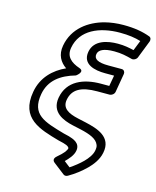

<svg xmlns="http://www.w3.org/2000/svg" viewBox="-138 -840 938 1151"><g transform="rotate(15 331.0 -264.5)"><path d="M475 -696C528 -696 570 -690 605 -679L580 -616C549 -623 521 -629 480 -629C416 -629 334 -612 321 -536C307 -455 387 -438 451 -438H507L495 -371H443C337 -371 239 -333 220 -224C204 -131 283 -100 346 -86L396 -75C458 -61 500 -44 513 -10C517 -1 517 10 514 26C509 52 489 79 467 101C446 122 417 145 391 162L354 133C374 113 400 86 405 55C414 5 365 -9 339 -17L306 -25C177 -62 90 -85 114 -219C130 -307 195 -354 286 -380C286 -380 334 -414 295 -428C239 -447 205 -477 215 -533C235 -648 349 -696 475 -696ZM218 -406C143 -372 80 -312 64 -219C33 -46 163 -12 285 23L318 31C349 39 356 50 355 55C354 59 351 67 342 79C333 90 319 104 301 119C277 139 292 154 297 158L368 213C374 218 385 219 395 213C432 192 470 163 500 133C524 109 555 72 564 26C586 -79 489 -106 415 -123L365 -134C302 -148 261 -171 270 -224C282 -292 334 -321 434 -321H511C522 -321 538 -331 541 -346L561 -463C563 -474 556 -488 541 -488H459C393 -488 365 -504 371 -536C376 -562 405 -579 471 -579C516 -579 544 -572 583 -562C596 -559 612 -568 617 -581L660 -691C664 -702 661 -716 649 -720C603 -737 552 -746 484 -746C443 -746 404 -741 369 -732C275 -707 185 -645 165 -533C154 -473 180 -432 218 -406Z"/></g></svg>

Font: Asimov
Style: WidOuIt
Weight: 500
Designer: Google
Version: Version 2.000980; 2014